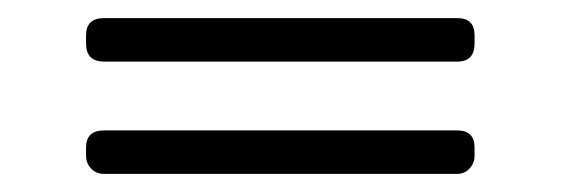

<svg xmlns="http://www.w3.org/2000/svg" viewBox="-20 -466 619 212"><path d="M95 -446H485Q504 -446 504 -427V-418Q504 -398 485 -398H95Q75 -398 75 -418V-427Q75 -446 95 -446ZM95 -322H485Q504 -322 504 -303V-294Q504 -286 498.5 -280Q493 -274 485 -274H95Q86 -274 80.5 -280Q75 -286 75 -294V-303Q75 -322 95 -322Z"/></svg>

Font: Text Me One
Style: Regular
Weight: 400
Designer: Julia Petretta
Foundry: Julia Petretta
Version: Version 1.003